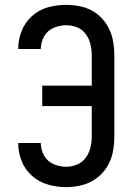

<svg xmlns="http://www.w3.org/2000/svg" viewBox="-20 -763 540 791"><path d="M252 8Q285 8 317 0Q349 -8 376 -27.5Q403 -47 420.5 -75Q438 -103 444.5 -135Q451 -167 451 -200V-535Q451 -568 444.5 -600Q438 -632 420.5 -660.5Q403 -689 376 -708.5Q349 -728 317 -735.5Q285 -743 252 -743Q215 -743 178 -733Q141 -723 112 -697Q83 -671 69 -635Q55 -599 55 -561H148Q148 -588 161.5 -612.5Q175 -637 200.5 -648Q226 -659 252 -659Q276 -659 297.5 -650.5Q319 -642 333 -623Q347 -604 352.5 -581Q358 -558 358 -535V-410H154V-326H358V-200Q358 -177 352.5 -154.5Q347 -132 333 -113Q319 -94 297.5 -85Q276 -76 252 -76Q226 -76 200.5 -87Q175 -98 161.5 -122.5Q148 -147 148 -174H55Q55 -136 69 -100Q83 -64 112 -38.5Q141 -13 178 -2.5Q215 8 252 8Z"/></svg>

Font: Iosevka SS08 Medium
Style: Regular
Weight: 500
Monospace: yes
Designer: Belleve Invis
Foundry: Belleve Invis
Version: Version 3.4.3; ttfautohint (v1.8.3)